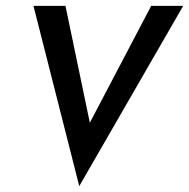

<svg xmlns="http://www.w3.org/2000/svg" viewBox="-20 -600 644 654"><path d="M94 -580 250 34 604 -580H495L286 -182L203 -580Z"/></svg>

Font: Charger Sport
Style: BlkNrwObl
Weight: 900
Designer: Jasper
Foundry: Cannot Into Space Fonts
Version: Version 1.1